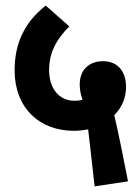

<svg xmlns="http://www.w3.org/2000/svg" viewBox="-20 -651 499 684"><path d="M317 13 436 -5C419 -92 403 -173 387 -241C415 -268 429 -304 429 -341C429 -396 400 -433 347 -433C296 -433 264 -401 264 -350C264 -332 267 -315 274 -296C265 -293 255 -292 245 -292C192 -292 155 -334 155 -401C155 -462 179 -509 227 -557L143 -631C67 -572 32 -495 32 -401C32 -267 120 -185 243 -185C259 -185 277 -187 294 -190C301 -130 309 -61 317 13Z"/></svg>

Font: Noto Sans Devanagari ExtraCondensed
Style: Bold
Weight: 700
Width: 2
Designer: Jelle Bosma - Monotype Design Team
Foundry: Monotype Imaging Inc.
Version: Version 2.004